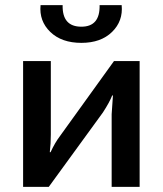

<svg xmlns="http://www.w3.org/2000/svg" viewBox="-20 -728 635 748"><path d="M368 -708H454Q460 -646 416.5 -603.5Q373 -561 297 -561Q220 -561 176 -603.5Q132 -646 138 -708H224Q222 -624 297 -624Q370 -624 368 -708ZM524 -490V0H415V-283Q415 -286 420 -356H417Q407 -330 381 -290L170 0H70V-490H178V-204Q178 -168 174 -135H177Q194 -172 213 -197L424 -490Z"/></svg>

Font: Exo 2 Semi Bold
Style: Regular
Weight: 600
Designer: Natanael Gama
Version: Version 1.001;PS 001.001;hotconv 1.0.88;makeotf.lib2.5.64775